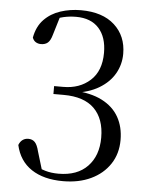

<svg xmlns="http://www.w3.org/2000/svg" viewBox="-54 -787 664 846"><g transform="rotate(5 278.5 -364.5)"><path d="M256.1 14.6Q170.6 14.6 116.4 -21.3Q62.2 -57.3 46.5 -127Q52.2 -142.3 63.1 -150.2Q73.9 -158 88.2 -158Q106.4 -158 117.3 -146.6Q128.3 -135.2 135.3 -106.6L163.6 -12.8L124.5 -45.7Q149.6 -31.6 175.3 -24Q201.1 -16.4 233.4 -16.4Q316.7 -16.4 362.1 -63.8Q407.6 -111.1 407.6 -191.2Q407.6 -273.8 362.2 -319.1Q316.7 -364.3 226.3 -364.3H181V-399.3H221.3Q293.6 -399.3 340.4 -441.7Q387.3 -484.1 387.3 -564.4Q387.3 -633.7 352.1 -672.8Q316.9 -711.8 251.3 -711.8Q223.4 -711.8 196.7 -705.9Q170 -700 139.7 -684.3L182.9 -713.3L155.8 -623.7Q148.8 -598.3 137.3 -588.5Q125.8 -578.6 106.9 -578.6Q94.2 -578.6 84 -584.7Q73.9 -590.8 69.1 -604.1Q78.2 -653.8 107.7 -684.3Q137.2 -714.8 179.7 -728.7Q222.3 -742.7 269.8 -742.7Q365.9 -742.7 419 -694.3Q472 -645.8 472 -567.3Q472 -520 449 -479.8Q426 -439.5 380.6 -412.3Q335.3 -385.1 266.4 -376.9V-387.4Q344.5 -383.9 394.4 -358.3Q444.4 -332.7 468.9 -289.2Q493.4 -245.6 493.4 -188.2Q493.4 -127.2 463.1 -81.5Q432.8 -35.8 379.5 -10.6Q326.3 14.6 256.1 14.6Z"/></g></svg>

Font: Noto Serif SC
Style: Regular
Weight: 200
Designer: Ryoko NISHIZUKA 西塚涼子 (kana & ideographs); Frank Grießhammer (Latin, Greek & Cyrillic); Wenlong ZHANG 张文龙 (bopomofo); San
Foundry: Adobe
Version: Version 2.001;hotconv 1.1.0;makeotfexe 2.6.0